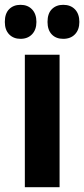

<svg xmlns="http://www.w3.org/2000/svg" viewBox="-47 -776 349 796"><path d="M200 0H56V-549H200ZM-27 -685Q-27 -720 -9 -738Q9 -756 38 -756Q68 -756 86 -737Q104 -718 104 -685Q104 -653 86 -634Q68 -615 38 -615Q9 -615 -9 -633.5Q-27 -652 -27 -685ZM150 -685Q150 -720 168 -738Q186 -756 215 -756Q246 -756 264 -737Q282 -718 282 -685Q282 -653 264 -634Q246 -615 215 -615Q185 -615 167.5 -633.5Q150 -652 150 -685Z"/></svg>

Font: Noto Sans Telugu ExtraCondensed ExtraBold
Style: Regular
Weight: 800
Width: 2
Designer: Jelle Bosma - Monotype Design Team
Foundry: Monotype Imaging Inc.
Version: Version 2.005; ttfautohint (v1.8.4.7-5d5b)